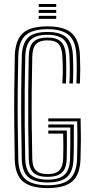

<svg xmlns="http://www.w3.org/2000/svg" viewBox="-20 -940 470 967"><path d="M219.5 7.2Q136 7.2 96.1 -25.6Q56.2 -58.5 54.2 -138.8Q52.5 -229.8 51.8 -314.4Q51 -399 51.8 -483.4Q52.5 -567.8 54.5 -657.5Q56.5 -735 93.1 -771.1Q129.8 -807.2 219 -807.2Q303.5 -807.2 341.1 -773.1Q378.8 -739 382.5 -661.5Q384.2 -622 384.2 -590.5Q384.2 -559 382.5 -519.8H364.8Q366.2 -551.5 366.5 -585.1Q366.8 -618.8 364.8 -660.8Q361.5 -734.2 326 -763.8Q290.5 -793.2 219 -793.2Q143.2 -793.2 108.5 -762Q73.8 -730.8 72 -657Q70 -568.8 69.2 -481.9Q68.5 -395 69.4 -309.5Q70.2 -224 72 -139.2Q73.5 -66.5 109 -36.8Q144.5 -7 219.5 -7Q296.8 -7 331.1 -37.8Q365.5 -68.5 368 -139.2Q369 -169.2 369.4 -198.1Q369.8 -227 369.8 -258.8Q369.8 -290.5 368.8 -328.5H223.2V-343.8H386Q387.5 -282.2 387.4 -236.6Q387.2 -191 385.5 -138.8Q383 -60.8 344.5 -26.8Q306 7.2 219.5 7.2ZM219.5 -21Q153.2 -21 122.2 -48Q91.2 -75 89.5 -140.2Q87.8 -223 87 -306.9Q86.2 -390.8 86.9 -477.8Q87.5 -564.8 89.8 -657Q91.5 -719.5 120.2 -749.2Q149 -779 219 -779Q284.5 -779 314.4 -751.5Q344.2 -724 347.2 -660Q349 -620.5 349 -589.4Q349 -558.2 347.2 -519.8H329.5Q331.5 -557.2 331.5 -588.4Q331.5 -619.5 329.8 -658.5Q326.8 -716.5 300.8 -740.6Q274.8 -764.8 219 -764.8Q159 -764.8 133.9 -738.6Q108.8 -712.5 107.5 -656.5Q105.2 -567 104.5 -482Q103.8 -397 104.5 -312.6Q105.2 -228.2 107.2 -140Q108.8 -81.5 136.2 -58.4Q163.8 -35.2 219.5 -35.2Q277.2 -35.2 304.1 -59.4Q331 -83.5 332.8 -140.5Q333.8 -173.8 334.1 -208.9Q334.5 -244 334 -297.8H223.2V-313.2H351.8Q352 -270 351.9 -224.6Q351.8 -179.2 350.2 -140Q348.2 -75.5 317.4 -48.2Q286.5 -21 219.5 -21ZM219.5 -49.2Q171.5 -49.2 148.8 -69.9Q126 -90.5 124.8 -140.5Q123 -228.2 122.2 -312Q121.5 -395.8 122.2 -480.5Q123 -565.2 124.8 -655.8Q126 -707 148.2 -728.9Q170.5 -750.8 219 -750.8Q266.5 -750.8 288 -729.1Q309.5 -707.5 312 -657.5Q313.8 -619.8 313.8 -588.6Q313.8 -557.5 312 -519.8H294.2Q296 -550 296.2 -571.2Q296.5 -592.5 296 -612.1Q295.5 -631.8 294.2 -657Q292.5 -697.2 276.1 -717Q259.8 -736.8 219 -736.8Q179.8 -736.8 161.6 -718Q143.5 -699.2 142.5 -653.5Q140.5 -567.8 139.8 -482Q139 -396.2 139.9 -310.9Q140.8 -225.5 142.5 -141.2Q143.2 -98.8 161.8 -81Q180.2 -63.2 219.5 -63.2Q261.2 -63.2 279.1 -82.1Q297 -101 298.2 -142.2Q299.2 -169.5 299.1 -201Q299 -232.5 298.2 -267.2H223.2V-282.5H316.5Q317 -235.2 316.9 -200Q316.8 -164.8 316 -141.2Q314.5 -90.8 291.1 -70Q267.8 -49.2 219.5 -49.2ZM175 -905V-920H263.2V-905ZM175 -845V-860H263.2V-845ZM175 -875V-890H263.2V-875Z"/></svg>

Font: Big Shoulders Inline Text Thin Medium
Style: Regular
Weight: 500
Version: Version 2.002